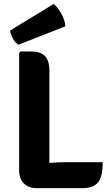

<svg xmlns="http://www.w3.org/2000/svg" viewBox="-20 -950 561 972"><path d="M500 -129Q500 -56 476.5 -26.8Q453 2.5 396.5 2.5H165.5Q125 2.5 101 -21.2Q77 -45 77 -87V-682.5L84 -689.5H140Q184.5 -689.5 207.2 -666.5Q230 -643.5 230 -592.5V-125.5Q278.5 -129 323 -129ZM252 -930Q270 -916 289.2 -882.8Q308.5 -849.5 311 -817L73.5 -723.5Q57.5 -732 45.8 -754Q34 -776 31 -795.5Z"/></svg>

Font: Signika Negative SC
Style: Bold
Weight: 700
Designer: Anna Giedryś
Foundry: Anna Giedryś
Version: Version 2.000; ttfautohint (v1.8.3) -l 8 -r 50 -G 200 -x 9 -